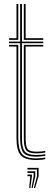

<svg xmlns="http://www.w3.org/2000/svg" viewBox="-20 -790 262 955"><path d="M161.2 -10.8Q109 -10.8 94.6 -32.8Q80.2 -54.8 80.2 -101.2V-575H25V-583.2H80.2V-770H89.2V-583.2H195.2V-575H89.2V-101.2Q89.2 -57 102.4 -38Q115.5 -19 161.2 -19Q183 -19 205.2 -23V-15Q195 -12.8 183.5 -11.8Q172 -10.8 161.2 -10.8ZM25 -591.8V-600H62V-770H71V-591.8ZM98.5 -591.8V-770H107.5V-600H195.2V-591.8ZM161.2 6Q102.5 6 82.2 -19Q62 -44 62 -101.2V-558.5H25V-566.8H71V-101.2Q71 -49.8 88 -26Q105 -2.2 161.2 -2.2Q172 -2.2 183.8 -3.4Q195.5 -4.5 205.2 -7V1.2Q187.5 6 161.2 6ZM161.2 -27.2Q120.2 -27.2 109.4 -44Q98.5 -60.8 98.5 -101.2V-566.8H195.2V-558.5H107.5V-101.2Q107.5 -64.5 116.5 -50Q125.5 -35.5 161.2 -35.5Q186.5 -35.5 205.2 -39.2V-31.2Q185.2 -27.2 161.2 -27.2ZM148.5 145 163.8 86.5V53.2H116.5V45H172V86.5L154.5 145ZM136.8 145 147.2 86.5V70H116.5V61.8H155.5V86.5L142.5 145ZM125.2 145 130.5 86.5H116.5V78.2H138.8V86.5L131 145Z"/></svg>

Font: Big Shoulders Inline Display Light
Style: Regular
Weight: 300
Designer: Patric King
Foundry: XO Type Co
Version: Version 1.000